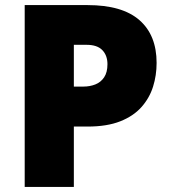

<svg xmlns="http://www.w3.org/2000/svg" viewBox="-20 -734 672 754"><path d="M77 0V-714H324Q460 -714 527.5 -655Q595 -596 595 -487Q595 -438 581 -393.5Q567 -349 535.5 -313.5Q504 -278 452 -257.5Q400 -237 324 -237H270V0ZM270 -394H308Q333 -394 354.5 -402.5Q376 -411 389 -430.5Q402 -450 402 -482Q402 -516 382 -537Q362 -558 320 -558H270Z"/></svg>

Font: Noto Sans Symbols Black
Style: Regular
Weight: 900
Version: Version 2.002